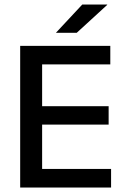

<svg xmlns="http://www.w3.org/2000/svg" viewBox="-20 -846 568 866"><path d="M170 0H71V-639H170ZM481 0H100.5V-84H481ZM470 -284H128V-367H470ZM477.5 -555.5H100V-639H477.5ZM233 -699 351 -825.5H463.5V-824L326 -698H233Z"/></svg>

Font: Anek Devanagari Medium Medium
Style: Regular
Weight: 500
Version: Version 1.003